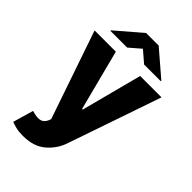

<svg xmlns="http://www.w3.org/2000/svg" viewBox="-283 -852 1162 1162"><g transform="rotate(45 298.0 -271.0)"><path d="M155.2 212.7Q119.7 212.7 94.6 206.3Q69.6 199.9 54.3 193.9L92.7 61.8Q130.7 74.6 157.3 70.8Q183.9 67.1 198.2 38L205.3 19.9L11.4 -545.5H193.2L293.7 -156.2H299.4L401.3 -545.5H584.2L378.2 54Q355.5 120.4 301.1 166.5Q246.8 212.7 155.2 212.7ZM224.1 -611.5 296.5 -674 369.3 -611.5H512.4V-615.8L350.5 -755H242.9L80.6 -615.8V-611.5Z"/></g></svg>

Font: Inter UI Extra Bold
Style: Regular
Weight: 800
Designer: Rasmus Andersson
Foundry: rsms
Version: 3.2;8d6f07862